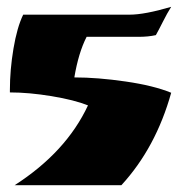

<svg xmlns="http://www.w3.org/2000/svg" viewBox="-20 -543 525 563"><path d="M360 -500Q404 -500 482 -523Q470 -504 457.5 -479Q445 -454 437 -440Q415 -435 386 -435H234Q210 -388 198 -316Q266 -316 348.5 -304Q431 -292 482 -271Q437 -110 336 0H23Q174 -97 238 -234Q198 -250 131.5 -261Q65 -272 9 -272V-279Q9 -338 19.5 -400.5Q30 -463 48 -500Z"/></svg>

Font: Ruslan Display
Style: Regular
Weight: 400
Designer: Denis Masharov, Vladimir Rabdu
Foundry: Denis Masharov, Vladimir Rabdu
Version: Version 1.000; ttfautohint (v1.4.1)